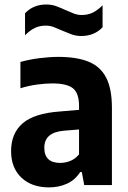

<svg xmlns="http://www.w3.org/2000/svg" viewBox="-20 -802 556 832"><path d="M192.5 10Q117 10 72.5 -32.5Q28 -75 28 -147Q28 -224 78 -267.5Q128 -311 240.5 -319L322.5 -326V-342.5Q322.5 -398.5 296 -419.5Q269.5 -440.5 206.5 -440.5Q176.5 -440.5 139.8 -435.5Q103 -430.5 68.5 -419.5V-533.5Q105.5 -544 150 -549.8Q194.5 -555.5 233 -555.5Q313 -555.5 364.2 -534.5Q415.5 -513.5 440.2 -465.2Q465 -417 465 -334.5V0H345L334.5 -56.5H327.5Q305 -21.5 269.8 -5.8Q234.5 10 192.5 10ZM172 -162Q172 -96 241 -96Q261.5 -96 283 -104Q304.5 -112 322.5 -133V-241L256 -235.5Q172 -228 172 -162ZM332 -646Q308.5 -646 288 -653.8Q267.5 -661.5 248 -670Q230.5 -678 213.5 -684.5Q196.5 -691 179 -691Q152.5 -691 131.2 -681Q110 -671 88.5 -649V-744.5Q124 -782.5 181 -782.5Q204.5 -782.5 225 -774.8Q245.5 -767 265 -758Q282.5 -750 299.5 -743.5Q316.5 -737 334 -737Q360.5 -737 381.8 -747.2Q403 -757.5 424.5 -779V-684Q389 -646 332 -646Z"/></svg>

Font: Encode Sans Semi Condensed
Style: Bold
Weight: 700
Width: 4
Designer: Multiple Designers
Foundry: Impallari Type
Version: Version 3.000; ttfautohint (v1.8.3) -l 8 -r 50 -G 200 -x 14 